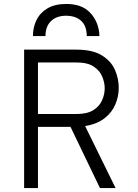

<svg xmlns="http://www.w3.org/2000/svg" viewBox="-20 -951 696 971"><path d="M102 0V-700H366Q447.5 -700 494.2 -671.5Q541 -643 560.8 -598.8Q580.5 -554.5 580.5 -506.5Q580.5 -463 563.2 -422.5Q546 -382 508.5 -352.8Q471 -323.5 410.5 -313.5L564.5 0H485.5L336.5 -309.5H172V0ZM172 -374.5H367.5Q421 -374.5 452 -394Q483 -413.5 496.2 -443.5Q509.5 -473.5 509.5 -505Q509.5 -533 497.2 -563.2Q485 -593.5 454.2 -614.2Q423.5 -635 367.5 -635H172ZM146.5 -768.5Q146.5 -813 164.8 -850Q183 -887 220.5 -909Q258 -931 315 -931Q391.5 -931 432 -890.5Q472.5 -850 481 -791.5Q482.5 -782 482.5 -768.5H419Q419 -774.5 418.5 -780.5Q418 -786.5 417 -791.5Q411.5 -830.5 384 -851Q356.5 -871.5 315 -871.5Q266.5 -871.5 238.2 -844.5Q210 -817.5 210 -768.5Z"/></svg>

Font: Overpass Light
Style: Regular
Weight: 300
Designer: Delve Withrington, Dave Bailey, Thomas Jockin
Foundry: Delve Fonts LLC
Version: Version 4.000; ttfautohint (v1.8.3)